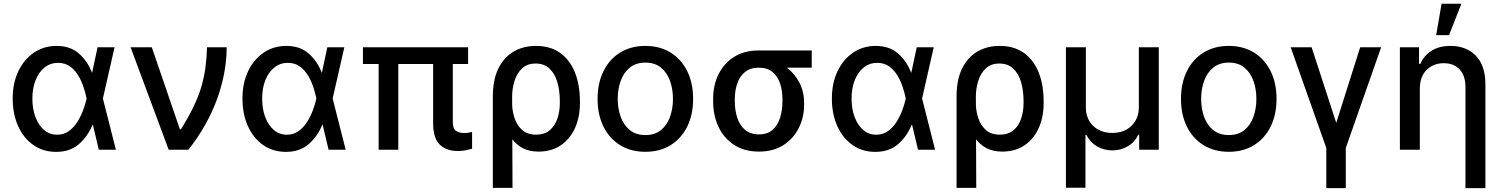

<svg xmlns="http://www.w3.org/2000/svg" viewBox="-20 -797 7997 1022"><path d="M278.8 11.4H276.3Q208.1 10.7 156.6 -25.7Q105.1 -62.1 76.3 -126.1Q47.6 -190 47.6 -272.7Q47.6 -355.1 77.8 -418.1Q108 -481.2 160.7 -516.9Q213.4 -552.6 280.9 -552.6Q353 -552.6 398.8 -513.1Q444.6 -473.7 469.5 -410.5H470.5L499.3 -545.5H589.8L527.7 -272.7L596.9 0H506L474.4 -133.2H472.7Q446.7 -70 399.5 -29.3Q352.3 11.4 278.8 11.4ZM283.7 -79.9Q319.6 -79.9 346.6 -99.4Q373.6 -119 392.4 -149.1Q411.2 -179.3 423.1 -212.2Q435 -245 440.7 -271.3L441.1 -272.7L440.7 -274.1Q435.4 -300.4 424.9 -332.7Q414.4 -365.1 396.8 -394.5Q379.3 -424 352.8 -443.2Q326.3 -462.4 289.1 -462.4Q248.2 -462.4 217.5 -438Q186.8 -413.7 169.6 -370.7Q152.3 -327.8 152.3 -272Q152.3 -217 168.9 -173.5Q185.4 -130 214.8 -104.9Q244.3 -79.9 283.7 -79.9Z M983 0H877.8L675.1 -545.5H788L937.5 -109H943.2Q984.4 -175.1 1010.8 -230.3Q1037.3 -285.5 1052 -336.1Q1066.8 -386.7 1073.5 -437.7Q1080.3 -488.6 1082 -545.5H1186.8Q1185.7 -406.6 1134.4 -267Q1083.1 -127.5 983 0Z M1501.8 11.4H1499.3Q1431.1 10.7 1379.6 -25.7Q1328.1 -62.1 1299.4 -126.1Q1270.6 -190 1270.6 -272.7Q1270.6 -355.1 1300.8 -418.1Q1331 -481.2 1383.7 -516.9Q1436.4 -552.6 1503.9 -552.6Q1576 -552.6 1621.8 -513.1Q1667.6 -473.7 1692.5 -410.5H1693.5L1722.3 -545.5H1812.9L1750.7 -272.7L1820 0H1729L1697.4 -133.2H1695.7Q1669.7 -70 1622.5 -29.3Q1575.3 11.4 1501.8 11.4ZM1506.7 -79.9Q1542.6 -79.9 1569.6 -99.4Q1596.6 -119 1615.4 -149.1Q1634.2 -179.3 1646.1 -212.2Q1658 -245 1663.7 -271.3L1664.1 -272.7L1663.7 -274.1Q1658.4 -300.4 1647.9 -332.7Q1637.4 -365.1 1619.9 -394.5Q1602.3 -424 1575.8 -443.2Q1549.4 -462.4 1512.1 -462.4Q1471.2 -462.4 1440.5 -438Q1409.8 -413.7 1392.6 -370.7Q1375.4 -327.8 1375.4 -272Q1375.4 -217 1391.9 -173.5Q1408.4 -130 1437.9 -104.9Q1467.3 -79.9 1506.7 -79.9Z M2414.4 6.7Q2357.2 6.7 2321.6 -26.6Q2285.9 -60 2285.5 -141V-456.3H2100.1V0H1995.4V-456.3H1911.9V-545.5H2471.6V-456.3H2390.3V-147Q2390.3 -110.4 2408.4 -99.6Q2426.5 -88.8 2450.3 -88.8Q2462.4 -88.8 2474.1 -90.9Q2485.8 -93 2492.9 -94.5V-5.3Q2479.4 -1.4 2459.9 2.7Q2440.3 6.7 2414.4 6.7Z M2708.1 203.1H2603.3V-282.7Q2603.3 -372.5 2632.8 -432.4Q2662.3 -492.2 2714 -522.4Q2765.6 -552.6 2832.4 -552.6Q2910.2 -552.6 2962.2 -514.9Q3014.2 -477.3 3040.5 -411Q3066.8 -344.8 3066.8 -258.5V-248.6Q3066.8 -172.6 3040.1 -114.3Q3013.5 -56.1 2964.3 -23.1Q2915.1 9.9 2846.9 9.9Q2799 9.9 2765.1 -7.1Q2731.2 -24.1 2707 -55.4ZM2833.8 -80.3Q2878.6 -80.3 2906.4 -103.9Q2934.3 -127.5 2947.1 -166Q2959.9 -204.5 2959.9 -248.6V-258.5Q2959.9 -314.6 2946.6 -360.1Q2933.2 -405.5 2904.8 -432.2Q2876.4 -458.8 2831 -458.8Q2786.2 -458.8 2758.5 -432.5Q2730.8 -406.2 2718.4 -365.1Q2706 -324.9 2706 -281.6L2706.3 -236.5Q2707.4 -203.1 2719.5 -166.7Q2731.5 -130.3 2759.1 -105.3Q2786.6 -80.3 2833.8 -80.3Z M3415.1 11Q3338.4 11 3281.2 -24.1Q3224.1 -59.3 3192.5 -122.7Q3160.9 -186.1 3160.9 -270.2Q3160.9 -355.1 3192.5 -418.7Q3224.1 -482.2 3281.2 -517.4Q3338.4 -552.6 3415.1 -552.6Q3492.2 -552.6 3549.2 -517.4Q3606.2 -482.2 3637.8 -418.7Q3669.4 -355.1 3669.4 -270.2Q3669.4 -186.1 3637.8 -122.7Q3606.2 -59.3 3549.2 -24.1Q3492.2 11 3415.1 11ZM3415.5 -78.1Q3465.6 -78.1 3498 -104.4Q3530.5 -130.7 3546.3 -174.5Q3562.1 -218.4 3562.1 -270.6Q3562.1 -322.8 3546.3 -366.8Q3530.5 -410.9 3498 -437.3Q3465.6 -463.8 3415.5 -463.8Q3365.4 -463.8 3332.7 -437.3Q3300.1 -410.9 3284.1 -366.8Q3268.1 -322.8 3268.1 -270.6Q3268.1 -218.4 3284.1 -174.5Q3300.1 -130.7 3332.7 -104.4Q3365.4 -78.1 3415.5 -78.1Z M4020.2 9.9Q3942.8 9.9 3888.1 -25.4Q3833.5 -60.7 3804.7 -121.6Q3775.9 -182.5 3775.9 -258.5V-269.9Q3775.9 -343.4 3804.7 -401.8Q3833.5 -460.2 3887.8 -494.3Q3942.1 -528.4 4018.8 -528.4H4300.8V-436.8H4168.3Q4209.9 -405.9 4235.1 -357.2Q4260.3 -308.6 4260.3 -248.6V-238.6Q4260.3 -172.9 4232.1 -116.1Q4203.8 -59.3 4150.2 -24.7Q4096.6 9.9 4020.2 9.9ZM4020.2 -81.7Q4065 -81.7 4092.3 -105.8Q4119.7 -130 4132.3 -170.3Q4144.9 -210.6 4144.9 -258.5V-269.9Q4144.9 -314.6 4132.3 -352.6Q4119.7 -390.6 4092 -413.7Q4064.3 -436.8 4018.8 -436.8Q3973.7 -436.8 3945.5 -413.7Q3917.3 -390.6 3904.3 -352.6Q3891.3 -314.6 3891.3 -269.9V-258.5Q3891.3 -210.6 3904.3 -170.3Q3917.3 -130 3945.7 -105.8Q3974.1 -81.7 4020.2 -81.7Z M4639.2 11.4H4636.7Q4568.5 10.7 4517 -25.7Q4465.6 -62.1 4436.8 -126.1Q4408 -190 4408 -272.7Q4408 -355.1 4438.2 -418.1Q4468.4 -481.2 4521.1 -516.9Q4573.9 -552.6 4641.3 -552.6Q4713.4 -552.6 4759.2 -513.1Q4805 -473.7 4829.9 -410.5H4831L4859.7 -545.5H4950.3L4888.1 -272.7L4957.4 0H4866.5L4834.9 -133.2H4833.1Q4807.2 -70 4759.9 -29.3Q4712.7 11.4 4639.2 11.4ZM4644.2 -79.9Q4680 -79.9 4707 -99.4Q4734 -119 4752.8 -149.1Q4771.7 -179.3 4783.6 -212.2Q4795.5 -245 4801.1 -271.3L4801.5 -272.7L4801.1 -274.1Q4795.8 -300.4 4785.3 -332.7Q4774.9 -365.1 4757.3 -394.5Q4739.7 -424 4713.2 -443.2Q4686.8 -462.4 4649.5 -462.4Q4608.7 -462.4 4577.9 -438Q4547.2 -413.7 4530 -370.7Q4512.8 -327.8 4512.8 -272Q4512.8 -217 4529.3 -173.5Q4545.8 -130 4575.3 -104.9Q4604.8 -79.9 4644.2 -79.9Z M5176.5 203.1H5071.7V-282.7Q5071.7 -372.5 5101.2 -432.4Q5130.7 -492.2 5182.4 -522.4Q5234 -552.6 5300.8 -552.6Q5378.6 -552.6 5430.6 -514.9Q5482.6 -477.3 5508.9 -411Q5535.2 -344.8 5535.2 -258.5V-248.6Q5535.2 -172.6 5508.5 -114.3Q5481.9 -56.1 5432.7 -23.1Q5383.5 9.9 5315.3 9.9Q5267.4 9.9 5233.5 -7.1Q5199.6 -24.1 5175.4 -55.4ZM5302.2 -80.3Q5346.9 -80.3 5374.8 -103.9Q5402.7 -127.5 5415.5 -166Q5428.3 -204.5 5428.3 -248.6V-258.5Q5428.3 -314.6 5415 -360.1Q5401.6 -405.5 5373.2 -432.2Q5344.8 -458.8 5299.4 -458.8Q5254.6 -458.8 5226.9 -432.5Q5199.2 -406.2 5186.8 -365.1Q5174.4 -324.9 5174.4 -281.6L5174.7 -236.5Q5175.8 -203.1 5187.9 -166.7Q5199.9 -130.3 5227.5 -105.3Q5255 -80.3 5302.2 -80.3Z M5757.8 202.4H5653.8V-545.5H5759.9V-226.2Q5759.9 -165.1 5798.7 -127.3Q5837.4 -89.5 5900.9 -89.5Q5964.5 -89.5 6003.2 -127.7Q6041.9 -165.8 6041.9 -226.2V-545.5H6148.1V0H6043.7V-79.9H6039.4Q6019.2 -39.1 5982.1 -17.8Q5945 3.6 5900.9 3.6Q5856.9 3.6 5819.8 -17.8Q5782.7 -39.1 5762.1 -79.9H5757.8Z M6520.6 11Q6443.9 11 6386.7 -24.1Q6329.5 -59.3 6297.9 -122.7Q6266.3 -186.1 6266.3 -270.2Q6266.3 -355.1 6297.9 -418.7Q6329.5 -482.2 6386.7 -517.4Q6443.9 -552.6 6520.6 -552.6Q6597.7 -552.6 6654.7 -517.4Q6711.6 -482.2 6743.3 -418.7Q6774.9 -355.1 6774.9 -270.2Q6774.9 -186.1 6743.3 -122.7Q6711.6 -59.3 6654.7 -24.1Q6597.7 11 6520.6 11ZM6521 -78.1Q6571 -78.1 6603.5 -104.4Q6636 -130.7 6651.8 -174.5Q6667.6 -218.4 6667.6 -270.6Q6667.6 -322.8 6651.8 -366.8Q6636 -410.9 6603.5 -437.3Q6571 -463.8 6521 -463.8Q6470.9 -463.8 6438.2 -437.3Q6405.5 -410.9 6389.6 -366.8Q6373.6 -322.8 6373.6 -270.6Q6373.6 -218.4 6389.6 -174.5Q6405.5 -130.7 6438.2 -104.4Q6470.9 -78.1 6521 -78.1Z M7143.5 204.5H7039.8V-9.2L6850.1 -545.5H6961.6L7092.7 -143.1L7220.2 -545.5H7331.7L7143.5 -9.2Z M7886.7 204.5H7780.5V-334.2Q7780.5 -393.5 7749.8 -427Q7719.1 -460.6 7664.8 -460.6Q7610.1 -460.6 7573.9 -424.9Q7537.6 -389.2 7537.6 -323.9V0H7431.5V-545.5H7533.4V-456.7H7540.1Q7558.9 -500.4 7599.4 -526.5Q7639.9 -552.6 7701 -552.6Q7784.8 -552.6 7835.8 -500.5Q7886.7 -448.5 7886.7 -346.9ZM7693.2 -610.1H7624.6L7653.4 -777H7758.9Z"/></svg>

Font: Linik Sans Medium
Style: Regular
Weight: 500
Designer: Rasmus Andersson (font), Cristiano Sobral (main changes)
Foundry: rsms
Version: Version 3.018;June 1, 2022;FontCreator 14.0.0.2814 64-bit; t